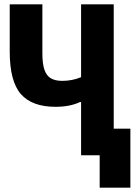

<svg xmlns="http://www.w3.org/2000/svg" viewBox="-20 -718 640 888"><path d="M441 0H355V-246H350Q303 -224 237 -224Q128 -224 76.5 -283Q25 -342 25 -479V-698H176V-471Q176 -423 185.5 -395.5Q195 -368 215 -356Q235 -344 268 -344Q290 -344 311.5 -348Q333 -352 355 -361V-698H506V-123H583V150H441Z"/></svg>

Font: iA Writer Mono V
Style: Regular
Weight: 400
Designer: Mike Abbink, Paul van der Laan, Pieter van Rosmalen
Foundry: Bold Monday
Version: Version 2.000